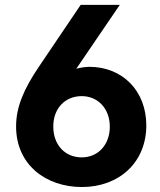

<svg xmlns="http://www.w3.org/2000/svg" viewBox="-20 -747 647 777"><path d="M45.1 -236.5C44.4 -80.6 165.8 9.9 311.4 9.9C462 9.9 572.1 -89.8 572.1 -239.3C572.1 -379.3 475.9 -476.2 342 -476.6C322.1 -476.2 302.6 -472.7 288.7 -468.8L464.8 -727.3H306.5L138.1 -478C74.9 -384.9 45.5 -312.9 45.1 -236.5ZM195.7 -235.1C195.3 -306.8 242.2 -358 310.7 -358C376.8 -358 424.4 -306.8 424.4 -234.4C424.4 -161.9 377.5 -110.1 310.7 -110.1C242.2 -110.1 195.3 -161.9 195.7 -235.1Z"/></svg>

Font: RED Number
Style: Bold
Weight: 700
Designer: RED UED
Foundry: rsms
Version: Version 1.003;FEAKit 1.0